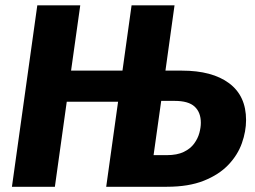

<svg xmlns="http://www.w3.org/2000/svg" viewBox="-20 -714 976 734"><path d="M612.5 -444H674.9Q791.4 -444 856 -395.7Q920.7 -347.4 920.7 -255.1Q920.7 -211.8 904.7 -166.6Q888.7 -121.4 852.9 -83.8Q817.1 -46.2 759.1 -23.1Q701.2 0 617.8 0H386L431.4 -325.1H235.2L189.8 0H25.6L122.6 -693.6H286.8L251.7 -444H448.2L483 -693.6H647.2ZM567.1 -120.9H617.8Q657.2 -120.9 682.6 -133.3Q708.1 -145.6 722.2 -165.1Q736.4 -184.5 742.1 -205.6Q747.8 -226.8 747.8 -244.7Q747.8 -284.5 724.1 -306.4Q700.5 -328.3 647.8 -328.3H596.3Z"/></svg>

Font: Fira Sans Variable
Style: Italic
Weight: 397
Italic angle: -8°
Designer: Carrois Corporate & Edenspiekermann AG
Foundry: Carrois Corporate GbR & Edenspiekermann AG
Version: Version 4.202